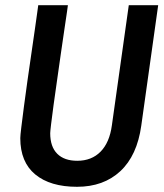

<svg xmlns="http://www.w3.org/2000/svg" viewBox="-20 -706 632 738"><path d="M276 12Q173 12 115.5 -35.5Q58 -83 58 -175Q58 -185 62 -217.5Q66 -250 72 -296.5Q78 -343 85.5 -395.5Q93 -448 100.5 -499.5Q108 -551 114 -593Q120 -635 123.5 -660.5Q127 -686 127 -686H241Q241 -686 237.5 -660.5Q234 -635 227.5 -593Q221 -551 214 -500.5Q207 -450 199.5 -398.5Q192 -347 186 -303Q180 -259 176.5 -229.5Q173 -200 173 -194Q173 -142 200 -115Q227 -88 277 -88Q332 -88 366.5 -123Q401 -158 410 -224L475 -686H588L523 -223Q507 -108 442.5 -48Q378 12 276 12Z"/></svg>

Font: Archivo Narrow SemiBold
Style: Italic
Weight: 600
Italic angle: -8°
Designer: Hector Gatti
Foundry: Omnibus-Type
Version: Version 3.002